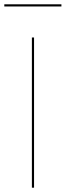

<svg xmlns="http://www.w3.org/2000/svg" viewBox="-49 -871 305 891"><path d="M99 -697H109V0H99ZM-29 -851H236V-841H-29Z"/></svg>

Font: HK Grotesk Thin
Style: Regular
Weight: 100
Designer: Alfredo Marco Pradil
Foundry: Hanken Design Co.
Version: Version 3.001